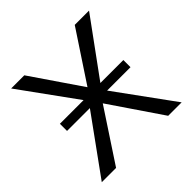

<svg xmlns="http://www.w3.org/2000/svg" viewBox="-168 -813 969 969"><g transform="rotate(-45 316.0 -329.0)"><path d="M503 0 314 -278 131 0H29L251 -307H88V-358H257L40 -658H134L317 -390L494 -658H596L378 -359H542V-308H375L599 0Z"/></g></svg>

Font: Ysabeau Infant Medium
Style: Regular
Weight: 500
Designer: Christian Thalmann (Catharsis Fonts)
Version: Version 0.003